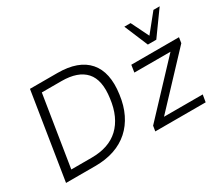

<svg xmlns="http://www.w3.org/2000/svg" viewBox="-128 -1056 1564 1360"><g transform="rotate(-30 654.5 -376.0)"><path d="M74 0 186 -705H410Q582 -705 660.5 -615Q739 -525 715 -354Q704 -269 672 -203.5Q640 -138 589 -92.5Q538 -47 469 -23.5Q400 0 313 0ZM154 -64H319Q391 -64 446.5 -83Q502 -102 542.5 -140Q583 -178 608.5 -234Q634 -290 643 -363Q663 -505 602 -573Q541 -641 407 -641H246ZM804 0 811 -43 1201 -458 1204 -435H884L893 -494H1283L1276 -449L884 -32L882 -59H1226L1216 0ZM1066 -559 985 -752H1036L1107 -608L1223 -752H1274L1135 -559Z"/></g></svg>

Font: Nunito Sans 7pt Light
Style: Italic
Weight: 300
Italic angle: -9°
Designer: Vernon Adams
Foundry: Vernon Adams
Version: Version 3.101;gftools[0.9.27]